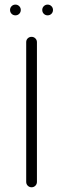

<svg xmlns="http://www.w3.org/2000/svg" viewBox="-20 -792 267 812"><path d="M29.1 -733.6Q22.5 -740.2 22.5 -749.8Q22.5 -759.3 29.1 -765.9Q35.6 -772.5 45.2 -772.5Q54.7 -772.5 61.3 -765.9Q67.9 -759.3 67.9 -749.8Q67.9 -740.2 61.3 -733.6Q54.7 -727.1 45.2 -727.1Q35.6 -727.1 29.1 -733.6ZM90.8 -22.9V-613.8Q90.8 -623.5 97.4 -629.9Q104 -636.2 113.5 -636.2Q123 -636.2 129.6 -629.6Q136.2 -623 136.2 -613.8V-22.9Q136.2 -13.2 129.6 -6.6Q123 0 113.5 0Q104 0 97.4 -6.6Q90.8 -13.2 90.8 -22.9ZM165.3 -733.6Q158.7 -740.2 158.7 -749.8Q158.7 -759.3 165.3 -765.9Q171.9 -772.5 181.4 -772.5Q190.9 -772.5 197.5 -765.9Q204.1 -759.3 204.1 -749.8Q204.1 -740.2 197.5 -733.6Q190.9 -727.1 181.4 -727.1Q171.9 -727.1 165.3 -733.6Z"/></svg>

Font: OpenGost Type A TT
Style: Regular
Weight: 400
Version: Version 0.3